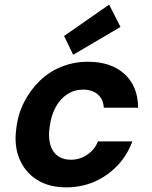

<svg xmlns="http://www.w3.org/2000/svg" viewBox="-20 -795 655 827"><path d="M265 12Q191 12 139.5 -20.5Q88 -53 64 -110Q40 -167 50 -240Q57 -303 84 -355.5Q111 -408 152 -447.5Q193 -487 246 -508Q299 -529 359 -529Q458 -529 516 -476.5Q574 -424 575 -331H427Q425 -368 401 -388.5Q377 -409 338 -409Q300 -409 269.5 -389Q239 -369 219.5 -333Q200 -297 194 -249Q189 -216 193 -189.5Q197 -163 208.5 -145Q220 -127 239.5 -117Q259 -107 285 -107Q311 -107 333.5 -116.5Q356 -126 374 -143.5Q392 -161 402 -186H550Q528 -126 485.5 -81.5Q443 -37 387 -12.5Q331 12 265 12ZM295 -559 256 -640 450 -775 499 -679Z"/></svg>

Font: DM Sans 11pt ExtraBold
Style: Italic
Weight: 800
Italic angle: -10°
Version: Version 4.004;gftools[0.9.30]